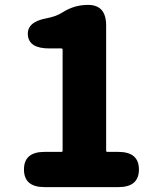

<svg xmlns="http://www.w3.org/2000/svg" viewBox="-20 -765 649 785"><path d="M162 0Q78 0 78 -72Q78 -144 162 -144H231Q236 -144 236 -149V-562Q236 -567 231 -567H181Q99 -567 94 -621Q89 -675 169 -690Q208 -697 235 -714Q283 -745 340 -745Q414 -745 414 -661V-149Q414 -144 419 -144H464Q548 -144 548 -72Q548 0 464 0Z"/></svg>

Font: Resource Han Rounded JP Heavy
Style: Regular
Weight: 900
Designer: Cyano Hao (round all glyphs); Ryoko NISHIZUKA 西塚涼子 (kana, bopomofo & ideographs); Paul D. Hunt (Latin, Greek & Cyrillic)
Foundry: Cyano Hao
Version: 0.990